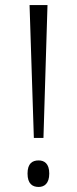

<svg xmlns="http://www.w3.org/2000/svg" viewBox="-20 -734 305 760"><path d="M114 -188H152L168 -714H97ZM133 6C155 6 175 -7 175 -47C175 -87 155 -99 133 -99C108 -99 89 -87 89 -47C89 -7 108 6 133 6Z"/></svg>

Font: Noto Serif Thai Condensed Light
Style: Regular
Weight: 300
Width: 3
Designer: Monotype Design Team
Foundry: Monotype Imaging Inc.
Version: Version 2.002